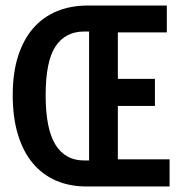

<svg xmlns="http://www.w3.org/2000/svg" viewBox="-20 -674 640 694"><path d="M292 0Q232 0 183 -21Q134 -42 99 -83.5Q64 -125 45 -187Q26 -249 26 -330Q26 -411 45.5 -471.5Q65 -532 100.5 -572.5Q136 -613 186 -633.5Q236 -654 297 -654H583V-557H406V-389H540V-291H406V-98H593V0ZM284 -94H302V-560H284Q216 -560 180.5 -506Q145 -452 145 -330Q145 -208 180.5 -151Q216 -94 284 -94Z"/></svg>

Font: Source Code Pro Semibold
Style: Regular
Weight: 600
Monospace: yes
Designer: Paul D. Hunt, Teo Tuominen
Foundry: Adobe Systems Incorporated
Version: Version 2.030;PS 1.000;hotconv 16.6.51;makeotf.lib2.5.65220